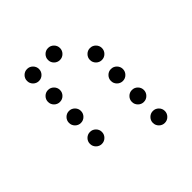

<svg xmlns="http://www.w3.org/2000/svg" viewBox="-169 -784 885 885"><g transform="rotate(-45 273.5 -341.5)"><path d="M175.8 -615.2Q175.8 -599.1 164.3 -587.6Q152.8 -576.2 136.7 -576.2Q120.6 -576.2 109.1 -587.6Q97.7 -599.1 97.7 -615.2Q97.7 -631.3 109.1 -642.8Q120.6 -654.3 136.7 -654.3Q152.8 -654.3 164.3 -642.8Q175.8 -631.3 175.8 -615.2ZM312.5 -615.2Q312.5 -599.1 301 -587.6Q289.6 -576.2 273.4 -576.2Q257.3 -576.2 245.8 -587.6Q234.4 -599.1 234.4 -615.2Q234.4 -631.3 245.8 -642.8Q257.3 -654.3 273.4 -654.3Q289.6 -654.3 301 -642.8Q312.5 -631.3 312.5 -615.2ZM175.8 -478.5Q175.8 -462.4 164.3 -450.9Q152.8 -439.5 136.7 -439.5Q120.6 -439.5 109.1 -450.9Q97.7 -462.4 97.7 -478.5Q97.7 -494.6 109.1 -506.1Q120.6 -517.6 136.7 -517.6Q152.8 -517.6 164.3 -506.1Q175.8 -494.6 175.8 -478.5ZM449.2 -478.5Q449.2 -462.4 437.7 -450.9Q426.3 -439.5 410.2 -439.5Q394 -439.5 382.6 -450.9Q371.1 -462.4 371.1 -478.5Q371.1 -494.6 382.6 -506.1Q394 -517.6 410.2 -517.6Q426.3 -517.6 437.7 -506.1Q449.2 -494.6 449.2 -478.5ZM175.8 -341.8Q175.8 -325.7 164.3 -314.2Q152.8 -302.7 136.7 -302.7Q120.6 -302.7 109.1 -314.2Q97.7 -325.7 97.7 -341.8Q97.7 -357.9 109.1 -369.4Q120.6 -380.9 136.7 -380.9Q152.8 -380.9 164.3 -369.4Q175.8 -357.9 175.8 -341.8ZM449.2 -341.8Q449.2 -325.7 437.7 -314.2Q426.3 -302.7 410.2 -302.7Q394 -302.7 382.6 -314.2Q371.1 -325.7 371.1 -341.8Q371.1 -357.9 382.6 -369.4Q394 -380.9 410.2 -380.9Q426.3 -380.9 437.7 -369.4Q449.2 -357.9 449.2 -341.8ZM175.8 -205.1Q175.8 -189 164.3 -177.5Q152.8 -166 136.7 -166Q120.6 -166 109.1 -177.5Q97.7 -189 97.7 -205.1Q97.7 -221.2 109.1 -232.7Q120.6 -244.1 136.7 -244.1Q152.8 -244.1 164.3 -232.7Q175.8 -221.2 175.8 -205.1ZM449.2 -205.1Q449.2 -189 437.7 -177.5Q426.3 -166 410.2 -166Q394 -166 382.6 -177.5Q371.1 -189 371.1 -205.1Q371.1 -221.2 382.6 -232.7Q394 -244.1 410.2 -244.1Q426.3 -244.1 437.7 -232.7Q449.2 -221.2 449.2 -205.1ZM449.2 -68.4Q449.2 -52.2 437.7 -40.8Q426.3 -29.3 410.2 -29.3Q394 -29.3 382.6 -40.8Q371.1 -52.2 371.1 -68.4Q371.1 -84.5 382.6 -95.9Q394 -107.4 410.2 -107.4Q426.3 -107.4 437.7 -95.9Q449.2 -84.5 449.2 -68.4Z"/></g></svg>

Font: DatDot Light
Style: Regular
Weight: 300
Designer: GGBot
Version: 1.00